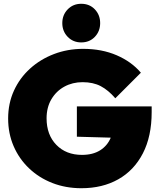

<svg xmlns="http://www.w3.org/2000/svg" viewBox="-20 -982 837 1014"><path d="M410 12Q327 12 256.5 -15.5Q186 -43 133.5 -93Q81 -143 52 -210Q23 -277 23 -356Q23 -436 53.5 -503Q84 -570 138.5 -619.5Q193 -669 265 -696.5Q337 -724 419 -724Q518 -724 596.5 -690Q675 -656 724 -598L589 -463Q552 -506 512 -527Q472 -548 416 -548Q363 -548 320 -524.5Q277 -501 251.5 -458Q226 -415 226 -357Q226 -270 277.5 -217Q329 -164 413 -164Q470 -164 508.5 -188Q547 -212 565 -255L386 -260V-420H781V-390Q781 -262 734.5 -172Q688 -82 604.5 -35Q521 12 410 12ZM409 -758Q366 -758 337.5 -787.5Q309 -817 309 -860Q309 -903 337.5 -932.5Q366 -962 409 -962Q453 -962 481 -932.5Q509 -903 509 -860Q509 -817 481 -787.5Q453 -758 409 -758Z"/></svg>

Font: Outfit Black
Style: Regular
Weight: 900
Designer: Rodrigo Fuenzalida
Foundry: fragTYPE
Version: Version 1.100; ttfautohint (v1.8.4.7-5d5b)